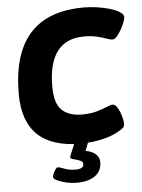

<svg xmlns="http://www.w3.org/2000/svg" viewBox="-61 -755 752 1015"><g transform="rotate(-5 315.5 -248.0)"><path d="M344 8Q40 8 40 -282Q40 -708 422 -708Q455 -708 490.5 -703Q526 -698 557 -689Q588 -680 608 -668Q619 -661 625 -654.5Q631 -648 631 -638Q631 -629 624 -611Q617 -593 606 -573.5Q595 -554 583 -540Q571 -526 560 -526Q548 -526 528 -533.5Q508 -541 479 -548Q450 -555 410 -555Q220 -555 220 -305Q220 -217 257 -181Q294 -145 365 -145Q409 -145 442 -154.5Q475 -164 496.5 -173.5Q518 -183 528 -183Q541 -183 550.5 -170Q560 -157 567 -138.5Q574 -120 577.5 -103Q581 -86 581 -78Q581 -63 572 -55Q563 -47 539 -34Q513 -20 479 -10.5Q445 -1 409.5 3.5Q374 8 344 8ZM304 212Q278 212 249.5 205.5Q221 199 201.5 189.5Q182 180 182 171Q182 165 187 153.5Q192 142 198.5 132Q205 122 211 122Q222 122 246 132Q270 142 306 142Q348 142 348 116Q348 106 338 100Q328 94 315 91Q302 88 292 84.5Q282 81 282 76Q282 71 288 56Q294 41 316 -10H388L366 48Q399 54 418.5 71Q438 88 438 114Q438 161 402.5 186.5Q367 212 304 212Z"/></g></svg>

Font: Asap ExtraBold
Style: Italic
Weight: 800
Italic angle: -6°
Designer: Pablo Cosgaya
Foundry: Omnibus-Type
Version: Version 3.001; ttfautohint (v1.8.4.7-5d5b)